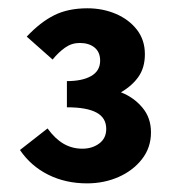

<svg xmlns="http://www.w3.org/2000/svg" viewBox="-20 -797 416 454"><path d="M185.9 -363.4Q135.1 -363.4 94 -383.9Q52.9 -404.4 27.2 -442.3L92.4 -493.3Q110.4 -468.6 130.5 -457Q150.6 -445.4 174.7 -445.4Q198 -445.4 214.6 -457.7Q231.2 -470 231.2 -492.2Q231.2 -518.4 208.2 -530.8Q185.3 -543.3 138.2 -543.3V-605.2Q174.7 -605.2 195.7 -617.3Q216.8 -629.5 216.8 -653.6Q216.8 -673.8 203.6 -684.6Q190.4 -695.4 168.4 -695.4Q149.3 -695.4 133.5 -684.1Q117.8 -672.8 104.4 -656.2L43.2 -710.4Q75.5 -744.7 108.2 -761Q140.9 -777.4 186.8 -777.4Q223 -777.4 254 -764.2Q285 -750.9 303.8 -726.7Q322.6 -702.4 322.6 -668.8Q322.6 -637.6 307.9 -616.2Q293.3 -594.8 266 -578.7Q296.3 -566.9 316.6 -542.7Q337 -518.6 337 -484Q337 -448 315.8 -420.8Q294.7 -393.7 260.4 -378.5Q226 -363.4 185.9 -363.4Z"/></svg>

Font: Source Sans Variable
Style: Regular
Weight: 200
Designer: Paul D. Hunt
Foundry: Adobe Systems Incorporated
Version: Version 3.006;hotconv 1.0.111;makeotfexe 2.5.65597